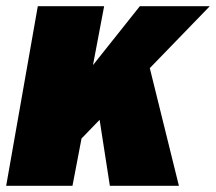

<svg xmlns="http://www.w3.org/2000/svg" viewBox="-20 -602 700 622"><path d="M659.7 -582H433.1L281.2 -391.1L317.4 -582H102.5L0 0H214.8L244.1 -153.3L302.7 -213.9L335.9 0H559.6L465.3 -381.3Z"/></svg>

Font: Decalotype Black Italic
Style: Regular
Weight: 900
Italic angle: -10°
Designer: Alfredo Marco Pradil
Foundry: Alfredo Marco Pradil
Version: Version 1.0